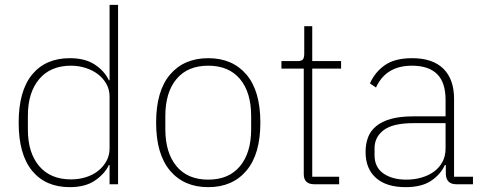

<svg xmlns="http://www.w3.org/2000/svg" viewBox="-20 -760 1993 792"><path d="M432 -79H429Q412 -43 372 -15.5Q332 12 268 12Q168 12 112.5 -55.5Q57 -123 57 -254Q57 -385 112.5 -452.5Q168 -520 268 -520Q332 -520 372 -493Q412 -466 429 -429H432V-740H467V0H432ZM273 -20Q305 -20 334 -29Q363 -38 384.5 -55Q406 -72 419 -95.5Q432 -119 432 -148V-362Q432 -390 419 -413.5Q406 -437 384.5 -453.5Q363 -470 334 -479.5Q305 -489 273 -489Q188 -489 141.5 -433.5Q95 -378 95 -283V-225Q95 -130 141.5 -75Q188 -20 273 -20Z M839 12Q739 12 681.5 -56Q624 -124 624 -254Q624 -385 681.5 -452.5Q739 -520 839 -520Q939 -520 996.5 -452.5Q1054 -385 1054 -254Q1054 -124 996.5 -56Q939 12 839 12ZM839 -19Q924 -19 970 -74.5Q1016 -130 1016 -227V-281Q1016 -379 970 -434Q924 -489 839 -489Q754 -489 708 -434Q662 -379 662 -281V-227Q662 -130 708 -74.5Q754 -19 839 -19Z M1276 0Q1233 0 1233 -42V-477H1141V-508H1207Q1224 -508 1229.5 -515Q1235 -522 1235 -539V-652H1268V-508H1387V-477H1268V-31H1379V0Z M1862 0Q1821 0 1819 -42V-79H1815Q1797 -40 1758 -14Q1719 12 1653 12Q1574 12 1531 -26Q1488 -64 1488 -133Q1488 -166 1498 -193Q1508 -220 1531.5 -239.5Q1555 -259 1592.5 -269.5Q1630 -280 1685 -280H1818V-348Q1818 -420 1783 -454.5Q1748 -489 1679 -489Q1572 -489 1531 -399L1506 -416Q1527 -463 1568 -491.5Q1609 -520 1680 -520Q1765 -520 1809 -476.5Q1853 -433 1853 -352V-31H1931V0ZM1656 -19Q1689 -19 1718.5 -27.5Q1748 -36 1770 -52Q1792 -68 1805 -92Q1818 -116 1818 -148V-252H1685Q1601 -252 1563 -223.5Q1525 -195 1525 -148V-120Q1525 -70 1561.5 -44.5Q1598 -19 1656 -19Z"/></svg>

Font: IBM Plex Sans Thai ExtraLight
Style: Regular
Weight: 200
Designer: Mike Abbink, Paul van der Laan, Pieter van Rosmalen, Ben Mitchell, Mark Frömberg
Foundry: Bold Monday
Version: Version 1.1